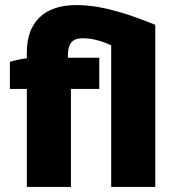

<svg xmlns="http://www.w3.org/2000/svg" viewBox="-20 -738 692 758"><path d="M419 0H593V-640C508 -674 393 -718 282 -718C151 -718 86 -647 86 -532V-508C64 -505 38 -500 19 -494V-387H86V0H260V-387H372V-510H248V-518C248 -569 267 -587 308 -587C349 -587 392 -572 419 -559Z"/></svg>

Font: Fixel Display ExtraBold
Style: Regular
Weight: 800
Designer: AlfaBravo + MacPaw
Foundry: Kyrylo Tkachov, Marchela Mozhyna, Serhii Makarenko, Maria Weinstein, Zakhar Kryvoshyya
Version: Version 1.211